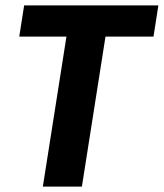

<svg xmlns="http://www.w3.org/2000/svg" viewBox="-20 -688 604 708"><path d="M225 -553H51L69 -668H564L546 -553H369L282 0H138Z"/></svg>

Font: Rambla
Style: Bold Italic
Weight: 700
Italic angle: -12°
Designer: Martin Sommaruga
Foundry: Martin Sommaruga
Version: Version 1.001